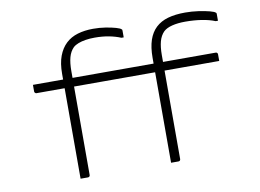

<svg xmlns="http://www.w3.org/2000/svg" viewBox="-80 -883 1360 1003"><g transform="rotate(-10 600.0 -381.0)"><path d="M320 -12Q320 -7 317 -4Q314 -1 309 -1Q299 -1 289.5 -1Q280 -1 270 -1Q270 -26 270 -50.5Q270 -75 270 -100Q270 -168 270 -223Q270 -278 270 -328.5Q270 -379 270 -434Q270 -489 270 -557Q270 -613 284.5 -651.5Q299 -690 325 -714.5Q351 -739 388 -750Q425 -761 470 -761Q504 -761 535.5 -756Q567 -751 589.5 -744.5Q612 -738 617 -732Q619 -731 619.5 -729Q620 -727 620 -724Q620 -716 620 -706.5Q620 -697 620 -689H608Q579 -701 545 -707.5Q511 -714 470 -714Q444 -714 422 -710.5Q400 -707 383 -700.5Q366 -694 355 -684Q336 -665 328 -635.5Q320 -606 320 -563Q320 -513 320 -457.5Q320 -402 320 -345Q320 -288 320 -230.5Q320 -173 320 -118Q320 -63 320 -12ZM1090 -481H121Q118 -481 115.5 -482.5Q113 -484 111.5 -486.5Q110 -489 110 -492Q110 -502 110 -509.5Q110 -517 110 -527H1079Q1083 -527 1085 -525.5Q1087 -524 1088.5 -522Q1090 -520 1090 -516Q1090 -506 1090 -498.5Q1090 -491 1090 -481ZM800 -12Q800 -7 797 -4Q794 -1 789 -1Q779 -1 769.5 -1Q760 -1 750 -1Q750 -26 750 -50.5Q750 -75 750 -100Q750 -168 750 -223Q750 -278 750 -328.5Q750 -379 750 -434Q750 -489 750 -557Q750 -613 763 -651.5Q776 -690 802 -714.5Q828 -739 867 -750Q906 -761 958 -761Q994 -761 1028.5 -756Q1063 -751 1087.5 -744.5Q1112 -738 1117 -732Q1119 -731 1119.5 -729Q1120 -727 1120 -724Q1120 -716 1120 -706.5Q1120 -697 1120 -689H1108Q1079 -701 1038.5 -707.5Q998 -714 950 -714Q911 -714 881 -706.5Q851 -699 835 -684Q816 -665 808 -635.5Q800 -606 800 -563Q800 -513 800 -457.5Q800 -402 800 -345Q800 -288 800 -230.5Q800 -173 800 -118Q800 -63 800 -12Z"/></g></svg>

Font: Recursive Monospace Light
Style: Regular
Weight: 300
Version: Version 1.047